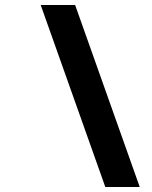

<svg xmlns="http://www.w3.org/2000/svg" viewBox="-20 -672 606 764"><path d="M142 -652 399 72H536L279 -652Z"/></svg>

Font: Charger EcoBlack
Style: Obl
Weight: 1000
Designer: Jasper
Foundry: Cannot Into Space Fonts
Version: Version 1.1